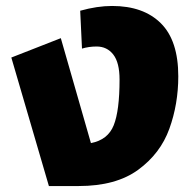

<svg xmlns="http://www.w3.org/2000/svg" viewBox="-20 -606 636 644"><path d="M578 -350Q578 -257 548 -174Q518 -91 443.5 -36.5Q369 18 244 18H144L18 -413L184 -478L285 -126Q342 -137 361.5 -186Q381 -235 381 -339Q381 -396 360 -423Q339 -450 304 -450Q278 -450 255 -443L249 -570Q306 -586 356 -586Q461 -586 519.5 -528Q578 -470 578 -350Z"/></svg>

Font: FiraGO Heavy
Style: Italic
Weight: 900
Italic angle: -8°
Designer: bBox Type GmbH
Foundry: bBox Type GmbH
Version: Version 1.001